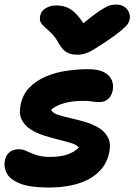

<svg xmlns="http://www.w3.org/2000/svg" viewBox="-23 -829 601 859"><path d="M194.2 10Q111.8 10 67.2 -7.6Q22.6 -25.2 7.6 -53Q-7.4 -80.8 -1.2 -111.6Q3.2 -134 19.4 -147.7Q35.6 -161.4 62 -161.4Q76 -161.4 88.8 -156.1Q101.6 -150.8 116.2 -144.2Q130.8 -137.6 150.9 -132.3Q171 -127 200.8 -127Q247.2 -127 279.1 -138.1Q311 -149.2 329.4 -169Q321.4 -180.8 296.6 -188.6Q271.8 -196.4 239.6 -204.2Q207.4 -212 174 -222.6Q140.6 -233.2 113.8 -250.3Q87 -267.4 74 -293.7Q61 -320 69 -359.2Q78.2 -406.2 108.7 -437.4Q139.2 -468.6 182.6 -486.9Q226 -505.2 275.5 -512.4Q325 -519.6 372 -519.4Q416.8 -519.4 442.3 -506.1Q467.8 -492.8 477 -470.9Q486.2 -449 481 -423Q475.8 -399.2 460.4 -385.8Q445 -372.4 422.8 -372.4Q408.6 -372.4 398.8 -373.7Q389 -375 377.9 -376.3Q366.8 -377.6 347.4 -377.6Q300.2 -377.6 264.4 -367.5Q228.6 -357.4 205.6 -338Q211.4 -324.2 234.2 -316.2Q257 -308.2 289.3 -301.1Q321.6 -294 355.5 -284.1Q389.4 -274.2 417.1 -258.1Q444.8 -242 459.4 -215.4Q474 -188.8 466 -147.8Q457.4 -105.4 433.2 -75.6Q409 -45.8 373.2 -26.8Q337.4 -7.8 291.9 1.1Q246.4 10 194.2 10ZM498.4 -808.6Q516.6 -808.6 530.7 -800.2Q544.8 -791.8 552.2 -777.8Q559.6 -763.8 557.8 -746.2Q556.6 -735.4 550.1 -724.2Q543.6 -713 521.7 -694.5Q499.8 -676 452.2 -643.2Q419.2 -621.6 397.8 -608.5Q376.4 -595.4 359.4 -589.8Q342.4 -584.2 322.6 -584.2Q291.8 -584.2 273.5 -596.2Q255.2 -608.2 241.2 -632.8Q225 -662.2 208.7 -678.6Q192.4 -695 179.2 -706Q166 -717 159.5 -728.3Q153 -739.6 156.8 -758.4Q161 -780 181.3 -792.3Q201.6 -804.6 227.4 -804.6Q256.6 -804.6 279.1 -794.8Q301.6 -785 323.5 -760.3Q345.4 -735.6 371.8 -691L310.8 -692.4Q361.4 -735.4 392.9 -759.1Q424.4 -782.8 443.5 -793.5Q462.6 -804.2 474.8 -806.4Q487 -808.6 498.4 -808.6Z"/></svg>

Font: Shantell Sans Light
Style: Italic
Weight: 300
Italic angle: -11°
Designer: Stephen Nixon, Anya Danilova, Shantell Martin
Foundry: Arrow Type
Version: Version 1.008;[ac192a2d6]